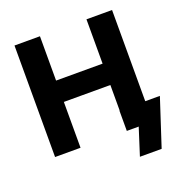

<svg xmlns="http://www.w3.org/2000/svg" viewBox="-154 -854 1106 1163"><g transform="rotate(-20 398.5 -272.5)"><path d="M230.5 0V-295.4H530.3V-130.9H528.8V0H605.5L549.8 174.3H689.9L789.6 -130.9H695.3V-718.8H530.3V-433.1H230.5V-718.8H66.4V0Z"/></g></svg>

Font: Winston ExtraBold
Style: Regular
Weight: 800
Designer: Vernon Adams, Kim Jin-seong, David Berlow, Cristiano Sobral
Foundry: The Winston Project Authors
Version: Version 3.004